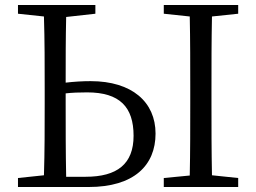

<svg xmlns="http://www.w3.org/2000/svg" viewBox="-20 -749 1025 769"><path d="M245 -41C243 -139 243 -238 243 -337V-375C269 -378 296 -379 329 -379C460 -379 515 -320 515 -205C515 -92 449 -41 323 -41ZM362 -694V-729H52V-694L156 -683C159 -587 159 -489 159 -392V-337C159 -240 159 -142 156 -47L52 -36V0H335C517 0 603 -87 603 -214C603 -340 509 -424 343 -424C311 -424 277 -422 243 -418C243 -507 243 -595 245 -681ZM934 -694V-729H636V-694L740 -683C742 -587 742 -489 742 -392V-337C742 -239 742 -142 740 -46L636 -36V0H934V-36L829 -47C827 -143 827 -241 827 -337V-392C827 -491 827 -588 829 -683Z"/></svg>

Font: Source Han Serif
Style: Regular
Weight: 400
Designer: Ryoko NISHIZUKA 西塚涼子 (kana & ideographs); Frank Grießhammer (Latin, Greek & Cyrillic); Wenlong ZHANG 张文龙 (bopomofo); San
Foundry: Adobe Systems Incorporated
Version: Version 1.001;PS 1.001;hotconv 16.6.54;makeotf.lib2.5.65590